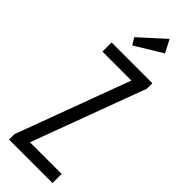

<svg xmlns="http://www.w3.org/2000/svg" viewBox="-301 -934 952 952"><g transform="rotate(45 175.5 -458.0)"><path d="M23 0V-38L245 -636H42V-700H328V-662L106 -64H328V0ZM103 -798 233 -916 268 -849 125 -762Z"/></g></svg>

Font: Pathway Gothic One
Style: Regular
Weight: 400
Version: Version 1.003; ttfautohint (v1.8.4.7-5d5b);gftools[0.9.26]